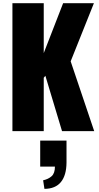

<svg xmlns="http://www.w3.org/2000/svg" viewBox="-20 -830 628 1215"><path d="M261.2 365.2 252.9 311Q286.1 303.7 306.9 284.9Q327.6 266.1 327.6 224.1H234.4V59.6H400.9V198.2Q400.4 279.3 365.5 322Q330.6 364.7 261.2 365.2ZM58.6 0V-809.6H256.8V-494.1L379.4 -809.6H574.2L427.2 -441.9L576.2 0H372.6L267.1 -350.6L256.8 -337.9V0Z"/></svg>

Font: Oswald
Style: Heavy
Weight: 800
Designer: Vernon Adams
Foundry: Vernon Adams
Version: 3.0; ttfautohint (v0.95) -l 8 -r 50 -G 200 -x 0 -w "G" -W -c